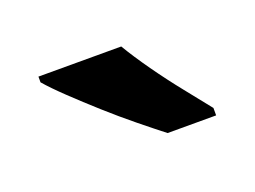

<svg xmlns="http://www.w3.org/2000/svg" viewBox="-43 -844 419 316"><g transform="rotate(-20 166.5 -686.0)"><path d="M185 -766Q198 -744 217.5 -716.5Q237 -689 257.5 -663.5Q278 -638 293 -619V-606H208Q190 -620 166 -639.5Q142 -659 118 -680.5Q94 -702 73 -722Q52 -742 40 -756V-766Z"/></g></svg>

Font: Noto Sans Khmer SemiBold
Style: Regular
Weight: 600
Version: Version 2.003